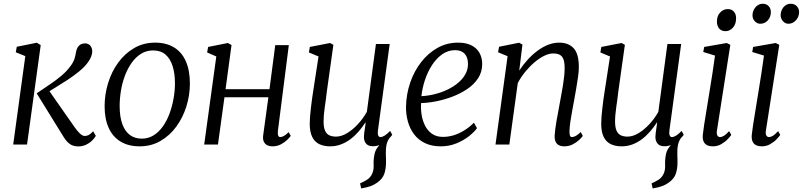

<svg xmlns="http://www.w3.org/2000/svg" viewBox="-20 -788 4378 1047"><path d="M52 0 118 -482 66 -503 71.5 -533 181 -555 202 -542 127.5 0ZM406 10.5Q389 10.5 374.8 4.8Q360.5 -1 348.5 -13Q336.5 -25 325.5 -43.5L180 -279Q218.5 -305.5 252.5 -328.2Q286.5 -351 315.2 -375.2Q344 -399.5 365.5 -429Q381 -449.5 386.8 -469.5Q392.5 -489.5 394.5 -504.5Q397.5 -520.5 404.2 -531Q411 -541.5 421.5 -546.5Q432 -551.5 443.5 -551.5Q461 -551.5 471.5 -540Q482 -528.5 483 -510Q483.5 -496.5 477.8 -480.8Q472 -465 459.5 -448Q442 -423.5 411.8 -398.8Q381.5 -374 347.8 -352Q314 -330 284.2 -312Q254.5 -294 237.5 -283V-308L387.5 -93.5Q401 -74 415.5 -60.2Q430 -46.5 442.5 -46.5Q453 -46.5 463 -51.5Q473 -56.5 488 -72L502.5 -47Q494.5 -33 480.5 -19.8Q466.5 -6.5 447.8 2Q429 10.5 406 10.5Z M825.5 -555.5Q887 -555.5 929.5 -529.2Q972 -503 993.8 -453Q1015.5 -403 1015.5 -332.5Q1015.5 -268.5 996.2 -207.2Q977 -146 941 -97Q905 -48 854.5 -19Q804 10 742 10Q680.5 10 637.8 -15.8Q595 -41.5 572.8 -90.5Q550.5 -139.5 550.5 -208.5Q550.5 -274 569.8 -336Q589 -398 625.2 -447.5Q661.5 -497 712.2 -526.2Q763 -555.5 825.5 -555.5ZM815 -513Q778.5 -513 749.2 -494.8Q720 -476.5 698 -445.5Q676 -414.5 661.2 -375.2Q646.5 -336 639.5 -293.2Q632.5 -250.5 632.5 -210Q632.5 -151.5 646.8 -112Q661 -72.5 688 -52.2Q715 -32 753.5 -32Q789 -32 818 -50.2Q847 -68.5 868.8 -99.5Q890.5 -130.5 904.8 -169.5Q919 -208.5 926.5 -250.8Q934 -293 934 -333Q934 -387.5 921.2 -427.8Q908.5 -468 882.5 -490.5Q856.5 -513 815 -513Z M1495.5 -75Q1493.5 -56.5 1497.2 -48.5Q1501 -40.5 1507.5 -40.5Q1516.5 -40.5 1528 -46.5Q1539.5 -52.5 1554 -67.5L1565.5 -47Q1560 -39 1546 -25.2Q1532 -11.5 1511.5 -0.8Q1491 10 1466.5 10Q1450 10 1437.2 3.8Q1424.5 -2.5 1418.2 -16.5Q1412 -30.5 1415.5 -52.5L1443.5 -257.5H1204L1168.5 0H1093.5L1159.5 -480L1109.5 -502L1115 -532L1222.5 -553.5L1242.5 -542.5L1210 -301.5H1449.5L1481 -542H1555Z M1949.5 239.5 1943.5 212Q1966 202 1981.2 192.2Q1996.5 182.5 2006 166Q2019 144 2017.5 113Q2016 82 2022.5 51.5Q2027 30.5 2041 13Q2055 -4.5 2063 -15.5L2113 -47Q2093.5 -25 2088.2 -0.8Q2083 23.5 2084 52.5Q2084.5 64 2084.8 75.2Q2085 86.5 2085 97Q2085 131 2076 158.8Q2067 186.5 2037.5 207.5Q2021.5 219 2002.2 226.5Q1983 234 1949.5 239.5ZM1780.5 10Q1746.5 10 1721.5 -1.8Q1696.5 -13.5 1682.8 -40.8Q1669 -68 1669 -114Q1669 -130 1670.8 -152.5Q1672.5 -175 1675.5 -200.5Q1678.5 -226 1681.8 -250Q1685 -274 1688 -292L1717 -480L1664.5 -502L1669.5 -532L1780 -553.5L1798 -543.5L1762 -287Q1760 -267 1757 -245.8Q1754 -224.5 1751 -203.5Q1748 -182.5 1746.2 -162.8Q1744.5 -143 1744.5 -126Q1744.5 -93 1752.8 -75Q1761 -57 1776.2 -50Q1791.5 -43 1812.5 -43Q1841.5 -43 1872.5 -61.8Q1903.5 -80.5 1932 -111.2Q1960.5 -142 1980.5 -178L2030 -548H2105L2041 -77.5Q2038.5 -59.5 2042.2 -50Q2046 -40.5 2054.5 -40.5Q2064.5 -40.5 2077.5 -48.5Q2090.5 -56.5 2107.5 -74L2119 -53Q2114 -45 2098.8 -30Q2083.5 -15 2061.5 -2.8Q2039.5 9.5 2013.5 9.5Q1985 9.5 1973.2 -8.8Q1961.5 -27 1965.5 -54Q1965.5 -56 1966.2 -63.5Q1967 -71 1968.8 -81.2Q1970.5 -91.5 1971.8 -101.8Q1973 -112 1974 -119.5L1973 -120.5Q1956 -94.5 1935.8 -71Q1915.5 -47.5 1891.2 -29.2Q1867 -11 1839.2 -0.5Q1811.5 10 1780.5 10Z M2581 -89Q2566.5 -68.5 2537.5 -45.5Q2508.5 -22.5 2469 -6.2Q2429.5 10 2384 10Q2333.5 10 2297 -7.8Q2260.5 -25.5 2237.5 -56.5Q2214.5 -87.5 2204 -126.2Q2193.5 -165 2194 -206.5Q2195.5 -275 2217 -337.8Q2238.5 -400.5 2276.8 -449.5Q2315 -498.5 2366 -527Q2417 -555.5 2477.5 -555.5Q2522 -555.5 2551.2 -540.5Q2580.5 -525.5 2595 -499Q2609.5 -472.5 2609.5 -439Q2609.5 -395 2586.8 -360.8Q2564 -326.5 2526.5 -301.5Q2489 -276.5 2444.5 -260Q2400 -243.5 2355.8 -235Q2311.5 -226.5 2276.5 -226Q2274 -195 2279 -162.8Q2284 -130.5 2297.8 -103Q2311.5 -75.5 2335.8 -58.5Q2360 -41.5 2396 -41.5Q2424 -41.5 2452.8 -50Q2481.5 -58.5 2510 -75.8Q2538.5 -93 2564.5 -119ZM2462 -514.5Q2423 -514.5 2391 -491.8Q2359 -469 2335.2 -432Q2311.5 -395 2297 -350.8Q2282.5 -306.5 2278 -263.5Q2314.5 -265.5 2350.8 -274.5Q2387 -283.5 2419.5 -299Q2452 -314.5 2477.2 -335.5Q2502.5 -356.5 2517.2 -382.5Q2532 -408.5 2532 -438.5Q2532 -475.5 2513.8 -495Q2495.5 -514.5 2462 -514.5Z M2811.5 -403Q2832 -434.5 2857.2 -462.2Q2882.5 -490 2910.8 -511Q2939 -532 2969 -543.8Q2999 -555.5 3029.5 -555.5Q3079.5 -555.5 3108 -525.2Q3136.5 -495 3136.5 -421.5Q3136.5 -399.5 3132.2 -369Q3128 -338.5 3122.2 -305.2Q3116.5 -272 3111 -242Q3106 -214.5 3100.2 -183.8Q3094.5 -153 3090.2 -124.2Q3086 -95.5 3085.5 -73.5Q3085 -57.5 3088 -49Q3091 -40.5 3098.5 -40.5Q3108.5 -40.5 3120.2 -47Q3132 -53.5 3147 -68L3158 -47Q3153 -39 3138.5 -25.2Q3124 -11.5 3103.2 -0.8Q3082.5 10 3056.5 10Q3040.5 10 3028.5 4.2Q3016.5 -1.5 3010.2 -14.2Q3004 -27 3004.5 -48Q3005.5 -63 3008 -84Q3010.5 -105 3014.8 -129Q3019 -153 3023.8 -177.8Q3028.5 -202.5 3032.5 -225.5Q3036.5 -248.5 3041.2 -273.2Q3046 -298 3050 -323.2Q3054 -348.5 3056.5 -372.2Q3059 -396 3059 -416.5Q3059 -447 3052.8 -464.2Q3046.5 -481.5 3032.8 -489Q3019 -496.5 2996 -496.5Q2973.5 -496.5 2947.2 -483.5Q2921 -470.5 2894.5 -448Q2868 -425.5 2844.2 -396.5Q2820.5 -367.5 2803.5 -335L2757.5 0H2682L2748 -481.5L2696 -503L2701.5 -533L2810.5 -555L2829 -545Z M3539 239.5 3533 212Q3555.5 202 3570.8 192.2Q3586 182.5 3595.5 166Q3608.5 144 3607 113Q3605.5 82 3612 51.5Q3616.5 30.5 3630.5 13Q3644.5 -4.5 3652.5 -15.5L3702.5 -47Q3683 -25 3677.8 -0.8Q3672.5 23.5 3673.5 52.5Q3674 64 3674.2 75.2Q3674.5 86.5 3674.5 97Q3674.5 131 3665.5 158.8Q3656.5 186.5 3627 207.5Q3611 219 3591.8 226.5Q3572.5 234 3539 239.5ZM3370 10Q3336 10 3311 -1.8Q3286 -13.5 3272.2 -40.8Q3258.5 -68 3258.5 -114Q3258.5 -130 3260.2 -152.5Q3262 -175 3265 -200.5Q3268 -226 3271.2 -250Q3274.5 -274 3277.5 -292L3306.5 -480L3254 -502L3259 -532L3369.5 -553.5L3387.5 -543.5L3351.5 -287Q3349.5 -267 3346.5 -245.8Q3343.5 -224.5 3340.5 -203.5Q3337.5 -182.5 3335.8 -162.8Q3334 -143 3334 -126Q3334 -93 3342.2 -75Q3350.5 -57 3365.8 -50Q3381 -43 3402 -43Q3431 -43 3462 -61.8Q3493 -80.5 3521.5 -111.2Q3550 -142 3570 -178L3619.5 -548H3694.5L3630.5 -77.5Q3628 -59.5 3631.8 -50Q3635.5 -40.5 3644 -40.5Q3654 -40.5 3667 -48.5Q3680 -56.5 3697 -74L3708.5 -53Q3703.5 -45 3688.2 -30Q3673 -15 3651 -2.8Q3629 9.5 3603 9.5Q3574.5 9.5 3562.8 -8.8Q3551 -27 3555 -54Q3555 -56 3555.8 -63.5Q3556.5 -71 3558.2 -81.2Q3560 -91.5 3561.2 -101.8Q3562.5 -112 3563.5 -119.5L3562.5 -120.5Q3545.5 -94.5 3525.2 -71Q3505 -47.5 3480.8 -29.2Q3456.5 -11 3428.8 -0.5Q3401 10 3370 10Z M3867 10Q3849.5 10 3836.5 4Q3823.5 -2 3817 -16Q3810.5 -30 3812.5 -53Q3814 -70 3819.5 -105.5Q3825 -141 3832.8 -188.2Q3840.5 -235.5 3849 -287.8Q3857.5 -340 3865.5 -391.2Q3873.5 -442.5 3879 -485L3815 -504.5L3820 -532L3943 -553.5L3962.5 -543.5L3889.5 -75.5Q3886.5 -57 3892.2 -48.8Q3898 -40.5 3905.5 -40.5Q3916 -40.5 3927.8 -47.5Q3939.5 -54.5 3956 -73L3968 -52.5Q3962.5 -44 3948.2 -29Q3934 -14 3913.2 -2Q3892.5 10 3867 10ZM3937 -618Q3915 -618 3902.2 -631.8Q3889.5 -645.5 3889.5 -671Q3889.5 -701.5 3907.2 -720Q3925 -738.5 3949 -738.5Q3969 -738.5 3981.5 -725.2Q3994 -712 3994 -688.5Q3994 -656 3976.5 -637Q3959 -618 3937 -618Z M4134 10Q4116.5 10 4103.5 4Q4090.5 -2 4084 -16Q4077.5 -30 4079.5 -53Q4081 -70 4086.5 -105.5Q4092 -141 4099.8 -188.2Q4107.5 -235.5 4116 -287.8Q4124.5 -340 4132.5 -391.2Q4140.5 -442.5 4146 -485L4082 -504.5L4087 -532L4210 -553.5L4229.5 -543.5L4156.5 -75.5Q4153.5 -57 4159.2 -48.8Q4165 -40.5 4172.5 -40.5Q4183 -40.5 4194.8 -47.5Q4206.5 -54.5 4223 -73L4235 -52.5Q4229.5 -44 4215.2 -29Q4201 -14 4180.2 -2Q4159.5 10 4134 10ZM4125.5 -658.5Q4109 -658.5 4096 -672.2Q4083 -686 4083.5 -706Q4084.5 -724.5 4092.5 -738.2Q4100.5 -752 4112.8 -759.8Q4125 -767.5 4139 -767.5Q4160 -767.5 4172 -754.2Q4184 -741 4183.5 -721.5Q4183.5 -704 4175.8 -689.5Q4168 -675 4155 -666.8Q4142 -658.5 4125.5 -658.5ZM4279 -658.5Q4262 -658.5 4249.2 -672.8Q4236.5 -687 4237 -706Q4237.5 -723.5 4245 -737.5Q4252.5 -751.5 4264.5 -759.5Q4276.5 -767.5 4291.5 -767.5Q4313 -767.5 4325.5 -753.8Q4338 -740 4337.5 -722Q4337.5 -704 4329.2 -689.8Q4321 -675.5 4308 -667Q4295 -658.5 4279 -658.5Z"/></svg>

Font: Merriweather 48pt Light
Style: Italic
Weight: 300
Italic angle: -7.8°
Version: Version 2.101